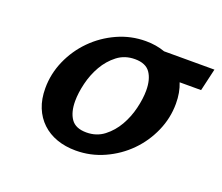

<svg xmlns="http://www.w3.org/2000/svg" viewBox="-94 -649 923 799"><g transform="rotate(20 367.5 -250.0)"><path d="M100 -187Q100 -251 126 -310Q152 -369 197 -414.5Q242 -460 301.5 -487Q361 -514 427 -514Q473 -514 512 -500H735L712 -401H617Q625 -381 629 -359Q633 -337 633 -312Q633 -248 607 -189Q581 -130 536.5 -85Q492 -40 432.5 -13Q373 14 307 14Q261 14 223 0.5Q185 -13 157.5 -39Q130 -65 115 -102Q100 -139 100 -187ZM235 -179Q235 -130 255 -101Q275 -72 323 -72Q368 -72 401 -97.5Q434 -123 455.5 -160.5Q477 -198 487.5 -241.5Q498 -285 498 -321Q498 -370 478 -399Q458 -428 410 -428Q365 -428 332 -402.5Q299 -377 277.5 -339.5Q256 -302 245.5 -258.5Q235 -215 235 -179Z"/></g></svg>

Font: Perun
Style: Bold Italic
Weight: 700
Italic angle: -12°
Foundry: Copyright (c) Stefan Peev, Context Ltd, 2016
Version: Version 1.027